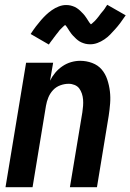

<svg xmlns="http://www.w3.org/2000/svg" viewBox="-20 -782 545 802"><path d="M3 0 89 -520H202L189 -445Q198 -463 211 -478.5Q224 -494 241 -505.5Q258 -517 277 -522.5Q296 -528 315 -528Q341 -528 365 -519Q389 -510 404.5 -492Q420 -474 428 -450Q436 -426 439 -401Q442 -376 440 -350Q438 -324 434 -298L385 0H272L324 -313Q326 -326 327 -339.5Q328 -353 327 -366Q326 -379 322 -391Q318 -403 311 -412.5Q304 -422 292 -427Q280 -432 267 -432Q249 -432 231.5 -425.5Q214 -419 201.5 -405.5Q189 -392 182 -375Q175 -358 172 -340L116 0ZM184 -596 108 -640Q119 -657 130 -671.5Q141 -686 151.5 -698Q162 -710 172.5 -720Q183 -730 196.5 -739.5Q210 -749 225.5 -755Q241 -761 256 -761Q261 -761 266 -760.5Q271 -760 275 -759Q279 -758 283.5 -756.5Q288 -755 292.5 -753Q297 -751 300.5 -748.5Q304 -746 307.5 -743.5Q311 -741 314 -738Q317 -735 320.5 -731.5Q324 -728 327.5 -724.5Q331 -721 333.5 -717.5Q336 -714 338.5 -710.5Q341 -707 343 -704Q345 -701 348 -696Q351 -691 354 -687Q357 -683 360 -680Q363 -677 362 -675H361Q360 -675 358.5 -675.5Q357 -676 356 -676H355L358 -679Q361 -681 364 -683.5Q367 -686 369.5 -688.5Q372 -691 374 -692.5Q376 -694 377.5 -696Q379 -698 381 -700Q383 -702 385 -704.5Q387 -707 389 -709.5Q391 -712 393 -714.5Q395 -717 397 -720Q399 -723 401.5 -726Q404 -729 406.5 -732Q409 -735 412 -738.5Q415 -742 417.5 -746Q420 -750 422.5 -754Q425 -758 428 -762L505 -718Q493 -700 482 -685.5Q471 -671 460.5 -659.5Q450 -648 440 -637.5Q430 -627 416 -617.5Q402 -608 387 -602.5Q372 -597 357 -597Q352 -597 347 -597.5Q342 -598 337.5 -599Q333 -600 329 -601.5Q325 -603 320 -605Q315 -607 311.5 -609.5Q308 -612 304.5 -614.5Q301 -617 298 -620Q295 -623 291.5 -626.5Q288 -630 284.5 -633.5Q281 -637 278.5 -640.5Q276 -644 273.5 -647.5Q271 -651 269 -654Q267 -657 264 -662Q261 -667 258 -671Q255 -675 252 -678Q249 -681 250 -682Q250 -683 250 -683Q250 -683 251 -683Q252 -683 254 -682.5Q256 -682 257 -682H258Q257 -681 254 -679Q251 -677 248 -674.5Q245 -672 242.5 -669.5Q240 -667 238 -665Q236 -663 234.5 -661.5Q233 -660 231 -658Q229 -656 227 -653.5Q225 -651 223.5 -648.5Q222 -646 219.5 -643.5Q217 -641 215 -638Q213 -635 210.5 -632Q208 -629 205.5 -625.5Q203 -622 200.5 -618.5Q198 -615 195 -611.5Q192 -608 189.5 -604Q187 -600 184 -596Z"/></svg>

Font: Iosevka
Style: Bold Italic
Weight: 700
Italic angle: -9°
Monospace: yes
Designer: Belleve Invis
Foundry: Belleve Invis
Version: Version 32.5.0; ttfautohint (v1.8.4)